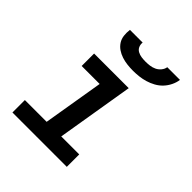

<svg xmlns="http://www.w3.org/2000/svg" viewBox="-202 -872 1004 1004"><g transform="rotate(45 300.0 -370.0)"><path d="M454 0H52V-92H213L269 -428H136V-520H392L321 -92H454ZM343 -600Q321 -600 300 -602.5Q279 -605 259 -611.5Q239 -618 222 -629.5Q205 -641 194 -658Q183 -675 180.5 -696.5Q178 -718 181 -740H275Q273 -725 279 -711.5Q285 -698 298 -691Q311 -684 326 -682Q341 -680 356 -680Q371 -680 387 -682Q403 -684 418 -691Q433 -698 444 -711.5Q455 -725 457 -740H551Q548 -718 537.5 -696.5Q527 -675 511 -658Q495 -641 474 -629.5Q453 -618 431 -611.5Q409 -605 387 -602.5Q365 -600 343 -600Z"/></g></svg>

Font: Iosevka SmBd Ex Obl
Style: Regular
Weight: 600
Width: 7
Italic angle: -9°
Monospace: yes
Designer: Belleve Invis
Foundry: Belleve Invis
Version: Version 32.5.0; ttfautohint (v1.8.4)